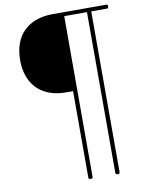

<svg xmlns="http://www.w3.org/2000/svg" viewBox="-144 -1197 1321 1688"><g transform="rotate(-10 516.0 -353.5)"><path d="M525 389Q506 389 506 374V-398H445Q337 -398 258.5 -439Q180 -480 137.5 -558.5Q95 -637 95 -747Q95 -830 119 -895Q143 -960 188.5 -1004.5Q234 -1049 299 -1072.5Q364 -1096 445 -1096H928Q933 -1096 936 -1092.5Q939 -1089 939 -1080Q939 -1070 936 -1065.5Q933 -1061 928 -1061H785V374Q785 389 766 389Q747 389 747 374V-1061H544V374Q544 389 525 389Z"/></g></svg>

Font: Playwrite FR Moderne Thin
Style: Regular
Weight: 250
Version: Version 1.002